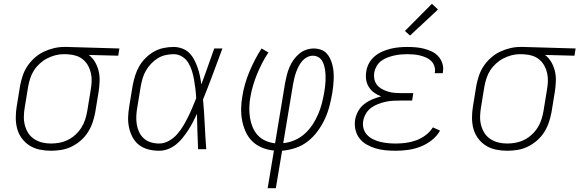

<svg xmlns="http://www.w3.org/2000/svg" viewBox="-20 -785 3048 1010"><path d="M248 8Q218 8 189 2Q160 -4 136 -19Q112 -34 95 -57Q78 -80 70.5 -107.5Q63 -135 63 -165.5Q63 -196 68 -226L86 -336Q91 -362 100 -388.5Q109 -415 125 -438.5Q141 -462 163 -481.5Q185 -501 210.5 -513Q236 -525 263 -531.5Q290 -538 317 -538Q321 -538 325 -538Q329 -538 333 -538L608 -530L602 -492L447 -496Q467 -481 480 -458.5Q493 -436 499 -411Q505 -386 504 -358.5Q503 -331 499 -304L481 -194Q476 -167 467 -140.5Q458 -114 442.5 -89.5Q427 -65 404.5 -45.5Q382 -26 356 -13.5Q330 -1 302.5 3.5Q275 8 248 8ZM248 -30Q271 -30 294 -34.5Q317 -39 338 -49.5Q359 -60 377 -76.5Q395 -93 408 -113.5Q421 -134 428 -156Q435 -178 439 -201L457 -311Q461 -333 462 -355.5Q463 -378 458.5 -399Q454 -420 444 -438.5Q434 -457 418.5 -470.5Q403 -484 382.5 -491Q362 -498 340 -499L326 -500Q323 -500 320 -500Q317 -500 314 -500Q292 -500 270 -494Q248 -488 227.5 -477.5Q207 -467 189 -450.5Q171 -434 158.5 -414.5Q146 -395 139 -373Q132 -351 128 -329L110 -219Q106 -196 105.5 -172Q105 -148 111 -125.5Q117 -103 129 -84.5Q141 -66 160 -53.5Q179 -41 201.5 -35.5Q224 -30 248 -30Z M817 8Q788 8 760.5 1Q733 -6 712 -22Q691 -38 678 -62Q665 -86 659 -113Q653 -140 654 -168.5Q655 -197 660 -226L678 -336Q683 -362 691 -387.5Q699 -413 712.5 -436.5Q726 -460 746 -480Q766 -500 790 -513.5Q814 -527 840.5 -532.5Q867 -538 893 -538Q916 -538 938 -530Q960 -522 975.5 -506.5Q991 -491 1001.5 -471Q1012 -451 1019.5 -429.5Q1027 -408 1031.5 -386Q1036 -364 1039 -341Q1057 -388 1073.5 -435.5Q1090 -483 1107 -530H1150Q1125 -463 1100 -395.5Q1075 -328 1048 -262Q1054 -196 1057 -130.5Q1060 -65 1065 0H1022Q1020 -46 1018.5 -93Q1017 -140 1016 -186Q1006 -164 994.5 -142Q983 -120 969.5 -99.5Q956 -79 940.5 -59.5Q925 -40 905.5 -24.5Q886 -9 863 -0.5Q840 8 817 8ZM817 -30Q843 -30 867.5 -43.5Q892 -57 910.5 -77.5Q929 -98 943 -121.5Q957 -145 969 -169Q981 -193 991.5 -218Q1002 -243 1012 -268Q1011 -292 1008 -316.5Q1005 -341 1001 -364.5Q997 -388 990 -411Q983 -434 971 -454Q959 -474 938.5 -487Q918 -500 893 -500Q872 -500 850 -495Q828 -490 809 -478Q790 -466 774 -449Q758 -432 747 -412.5Q736 -393 730 -372Q724 -351 720 -329L702 -219Q698 -197 697 -174.5Q696 -152 699.5 -130.5Q703 -109 712 -90Q721 -71 736.5 -57Q752 -43 773 -36.5Q794 -30 817 -30Z M1388 205 1421 7Q1389 4 1359.5 -8Q1330 -20 1308 -41Q1286 -62 1273 -90.5Q1260 -119 1254 -149.5Q1248 -180 1248.5 -213.5Q1249 -247 1255 -279Q1260 -312 1269.5 -344.5Q1279 -377 1292 -408Q1305 -439 1321 -470Q1337 -501 1356 -530L1392 -509Q1374 -482 1359 -453Q1344 -424 1332 -394.5Q1320 -365 1311 -334.5Q1302 -304 1297 -274Q1292 -247 1291.5 -219.5Q1291 -192 1295 -166Q1299 -140 1309 -116Q1319 -92 1336 -73.5Q1353 -55 1377 -44.5Q1401 -34 1427 -31L1480 -350Q1484 -370 1489 -390.5Q1494 -411 1502.5 -431Q1511 -451 1523.5 -469Q1536 -487 1553 -501.5Q1570 -516 1590.5 -523Q1611 -530 1632 -530Q1650 -530 1667.5 -524Q1685 -518 1697 -505.5Q1709 -493 1716.5 -477Q1724 -461 1728.5 -443.5Q1733 -426 1734.5 -408Q1736 -390 1735.5 -371Q1735 -352 1733 -333.5Q1731 -315 1728 -296Q1722 -261 1713 -226.5Q1704 -192 1688.5 -158.5Q1673 -125 1650.5 -94.5Q1628 -64 1598.5 -41Q1569 -18 1534 -6.5Q1499 5 1464 8L1431 205ZM1470 -32Q1501 -35 1530 -47.5Q1559 -60 1583 -81.5Q1607 -103 1624.5 -130Q1642 -157 1654 -185Q1666 -213 1673.5 -242.5Q1681 -272 1686 -302Q1688 -316 1690 -330.5Q1692 -345 1692.5 -359.5Q1693 -374 1692.5 -388.5Q1692 -403 1690 -416.5Q1688 -430 1684 -443.5Q1680 -457 1672.5 -468Q1665 -479 1652.5 -485.5Q1640 -492 1626 -492Q1610 -492 1595 -484Q1580 -476 1569 -463Q1558 -450 1550.5 -435Q1543 -420 1537.5 -405Q1532 -390 1528.5 -374.5Q1525 -359 1522 -344Z M2062 8Q2035 8 2008 5.5Q1981 3 1956 -4.5Q1931 -12 1909 -24.5Q1887 -37 1871.5 -56.5Q1856 -76 1850 -102Q1844 -128 1848 -155Q1852 -178 1864 -200Q1876 -222 1896 -237.5Q1916 -253 1939 -262.5Q1962 -272 1985 -278Q1966 -285 1949 -297Q1932 -309 1920.5 -327Q1909 -345 1906 -366.5Q1903 -388 1907 -410Q1910 -432 1921.5 -453Q1933 -474 1951 -489Q1969 -504 1990.5 -513.5Q2012 -523 2034.5 -528.5Q2057 -534 2079 -536Q2101 -538 2123 -538Q2146 -538 2168.5 -536Q2191 -534 2212 -528.5Q2233 -523 2252.5 -513.5Q2272 -504 2286 -488.5Q2300 -473 2307 -451.5Q2314 -430 2310 -408Q2310 -406 2309.5 -404Q2309 -402 2309 -400H2266Q2267 -402 2267 -403Q2267 -404 2268 -406Q2270 -423 2264.5 -438.5Q2259 -454 2247.5 -465Q2236 -476 2221 -482.5Q2206 -489 2190 -493Q2174 -497 2157 -498.5Q2140 -500 2123 -500Q2106 -500 2088.5 -498.5Q2071 -497 2053.5 -493Q2036 -489 2018.5 -482.5Q2001 -476 1986 -465Q1971 -454 1961.5 -437.5Q1952 -421 1949 -404Q1946 -386 1949.5 -368.5Q1953 -351 1963.5 -338Q1974 -325 1989.5 -316.5Q2005 -308 2021.5 -303Q2038 -298 2056 -296.5Q2074 -295 2093 -295H2154L2148 -256H2086Q2067 -256 2047.5 -255Q2028 -254 2008 -249.5Q1988 -245 1968.5 -237.5Q1949 -230 1932.5 -218Q1916 -206 1905 -187.5Q1894 -169 1891 -150Q1887 -129 1892.5 -109Q1898 -89 1911.5 -75Q1925 -61 1942.5 -52.5Q1960 -44 1979.5 -39Q1999 -34 2020 -32Q2041 -30 2062 -30Q2088 -30 2115 -33.5Q2142 -37 2168.5 -46.5Q2195 -56 2218.5 -73.5Q2242 -91 2257 -115L2295 -98Q2278 -68 2250 -46.5Q2222 -25 2190.5 -13Q2159 -1 2126.5 3.5Q2094 8 2062 8ZM2137 -598 2110 -622 2252 -765 2284 -735Z M2648 8Q2618 8 2589 2Q2560 -4 2536 -19Q2512 -34 2495 -57Q2478 -80 2470.5 -107.5Q2463 -135 2463 -165.5Q2463 -196 2468 -226L2486 -336Q2491 -362 2500 -388.5Q2509 -415 2525 -438.5Q2541 -462 2563 -481.5Q2585 -501 2610.5 -513Q2636 -525 2663 -531.5Q2690 -538 2717 -538Q2721 -538 2725 -538Q2729 -538 2733 -538L3008 -530L3002 -492L2847 -496Q2867 -481 2880 -458.5Q2893 -436 2899 -411Q2905 -386 2904 -358.5Q2903 -331 2899 -304L2881 -194Q2876 -167 2867 -140.5Q2858 -114 2842.5 -89.5Q2827 -65 2804.5 -45.5Q2782 -26 2756 -13.5Q2730 -1 2702.5 3.5Q2675 8 2648 8ZM2648 -30Q2671 -30 2694 -34.5Q2717 -39 2738 -49.5Q2759 -60 2777 -76.5Q2795 -93 2808 -113.5Q2821 -134 2828 -156Q2835 -178 2839 -201L2857 -311Q2861 -333 2862 -355.5Q2863 -378 2858.5 -399Q2854 -420 2844 -438.5Q2834 -457 2818.5 -470.5Q2803 -484 2782.5 -491Q2762 -498 2740 -499L2726 -500Q2723 -500 2720 -500Q2717 -500 2714 -500Q2692 -500 2670 -494Q2648 -488 2627.5 -477.5Q2607 -467 2589 -450.5Q2571 -434 2558.5 -414.5Q2546 -395 2539 -373Q2532 -351 2528 -329L2510 -219Q2506 -196 2505.5 -172Q2505 -148 2511 -125.5Q2517 -103 2529 -84.5Q2541 -66 2560 -53.5Q2579 -41 2601.5 -35.5Q2624 -30 2648 -30Z"/></svg>

Font: Iosevka Curly XLtEx
Style: Italic
Weight: 200
Width: 7
Italic angle: -9°
Monospace: yes
Designer: Belleve Invis
Foundry: Belleve Invis
Version: Version 11.1.0; ttfautohint (v1.8.3)